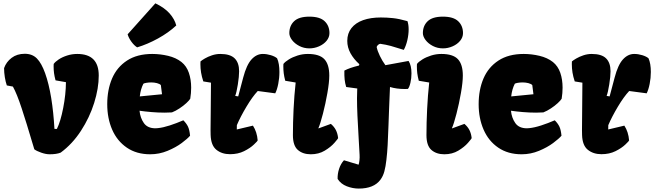

<svg xmlns="http://www.w3.org/2000/svg" viewBox="-20 -895 3840 1126"><path d="M20 -394Q12.7 -415 8.3 -442.4Q3.9 -469.7 3.9 -495.6Q16.6 -531.7 48.1 -555.7Q79.6 -579.6 125.5 -579.6Q169.4 -579.6 196.5 -552Q223.6 -524.4 244.6 -465.8Q266.6 -404.3 280.3 -320.3Q293.9 -236.3 299.3 -139.2L313.5 -138.7Q335 -181.6 350.6 -261.5Q366.2 -341.3 366.7 -413.1L305.7 -423.8Q299.3 -447.8 296.9 -466.1Q294.4 -484.4 294.4 -506.3L294.9 -520Q303.7 -532.7 324.2 -546.4Q344.7 -560.1 373.3 -569.3Q401.9 -578.6 433.1 -578.6Q559.1 -578.6 559.1 -452.1Q559.1 -377 532.2 -291.3Q505.4 -205.6 454.8 -127.9Q404.3 -50.3 335.9 0Q312 9.8 271 9.8Q249 9.8 221.7 0.2Q194.3 -9.3 181.2 -19.5L170.9 -53.7Q135.7 -172.9 107.4 -259Q79.1 -345.2 55.7 -387.2Z M873 -578.6Q919.4 -578.6 965.8 -567.6Q1012.2 -556.6 1044.4 -531.2Q1074.2 -507.3 1087.6 -468Q1101.1 -428.7 1101.1 -380.9Q1101.1 -349.1 1095.7 -315.9Q1089.8 -306.2 1072.8 -290.3Q1055.7 -274.4 1032.7 -259.3Q1009.8 -244.1 988.3 -235.8Q967.8 -234.4 945.8 -234.4Q907.2 -234.4 867.7 -237.8Q828.1 -241.2 798.3 -245.6Q802.2 -204.1 823.7 -173.3Q845.2 -142.6 892.1 -142.6Q896.5 -142.6 906.2 -143.6Q936 -146.5 975.8 -159.4Q1015.6 -172.4 1055.2 -189.5Q1073.7 -170.9 1082.5 -152.3Q1091.3 -133.8 1094.7 -99.1Q1079.6 -81.5 1045.7 -56.2Q1011.7 -30.8 962.9 -10.5Q914.1 9.8 860.8 9.8Q780.8 9.8 723.9 -29.1Q667 -67.9 637.9 -134.5Q608.9 -201.2 608.9 -283.7Q608.9 -368.2 637.2 -434.6Q665.5 -501 724.9 -539.8Q784.2 -578.6 873 -578.6ZM923.3 -396Q916.5 -403.3 900.4 -407.5Q884.3 -411.6 866.7 -411.6Q852.5 -411.6 838.1 -409.2Q823.7 -406.7 820.8 -403.8Q804.2 -371.1 799.8 -329.6L930.2 -342.3ZM891.1 -875.5Q945.3 -849.6 974.9 -815.9Q1004.4 -782.2 1013.7 -745.6Q968.8 -703.6 906.7 -669.4Q844.7 -635.3 784.2 -617.2Q766.6 -628.4 750.5 -650.6Q734.4 -672.9 728.5 -693.8Z M1215.8 -233.9Q1217.3 -395 1217.3 -410.2L1172.4 -417.5Q1163.1 -445.3 1159.2 -469.7Q1155.3 -494.1 1155.3 -519Q1155.3 -529.3 1155.8 -534.7Q1164.1 -542 1181.6 -552.2Q1199.2 -562.5 1223.1 -570.6Q1247.1 -578.6 1272 -578.6Q1330.1 -578.6 1356.2 -552.7Q1382.3 -526.9 1382.3 -477.1Q1382.3 -446.8 1374.8 -399.7Q1367.2 -352.5 1359.4 -332.5L1377 -329.6L1406.2 -439.9Q1425.8 -514.6 1455.1 -546.6Q1484.4 -578.6 1521 -578.6Q1544.9 -578.6 1568.6 -571.3Q1592.3 -564 1605 -553.2Q1618.7 -522.9 1618.7 -472.7Q1618.7 -437.5 1611.8 -403.1Q1605 -368.7 1594.2 -347.7L1491.7 -361.3Q1460.4 -328.1 1425.3 -269.3Q1390.1 -210.4 1369.1 -161.1L1368.7 -135.7L1463.4 -158.2Q1487.3 -121.6 1491.2 -71.3Q1491.2 -68.4 1469.2 -47.4Q1447.3 -26.4 1411.4 -8.5Q1375.5 9.3 1329.1 9.3Q1281.2 9.3 1249.3 -16.4Q1217.3 -42 1215.3 -103Q1214.8 -110.4 1214.8 -130.9Q1214.8 -151.9 1215.8 -233.9Z M1794.4 -797.4Q1856 -797.4 1884 -770.5Q1912.1 -743.7 1912.1 -700.7Q1912.1 -676.3 1895.3 -655.8Q1878.4 -635.3 1851.1 -623.3Q1823.7 -611.3 1794.4 -611.3Q1762.7 -611.3 1735.6 -625.2Q1708.5 -639.2 1692.6 -660.2Q1676.8 -681.2 1676.8 -700.7Q1676.8 -743.7 1704.8 -770.5Q1732.9 -797.4 1794.4 -797.4ZM1652.8 -421.4Q1646.5 -445.3 1644 -465.1Q1641.6 -484.9 1641.6 -506.3L1642.1 -520Q1652.3 -533.2 1674.1 -546.6Q1695.8 -560.1 1724.9 -569.3Q1753.9 -578.6 1785.2 -578.6Q1853.5 -578.6 1882.3 -547.9Q1911.1 -517.1 1911.1 -452.1Q1911.1 -413.1 1900.1 -350.1Q1889.2 -287.1 1873.8 -227.8Q1858.4 -168.5 1847.2 -143.1L1848.1 -142.1L1920.4 -168.5Q1939.9 -151.9 1950 -131.8Q1960 -111.8 1962.9 -85.4Q1962.9 -82 1941.4 -57.4Q1919.9 -32.7 1884.5 -11.5Q1849.1 9.8 1802.7 9.8Q1755.9 9.8 1726.8 -15.6Q1697.8 -41 1697.8 -102.5Q1697.8 -174.3 1701.7 -254.9Q1705.6 -335.4 1713.9 -411.1Z M2088.9 13.7Q2087.4 -21 2083.5 -81.5Q2078.6 -163.6 2076.2 -217.3Q2073.7 -271 2073.7 -319.3Q2073.7 -335.9 2074.7 -364.3L2075.2 -376L2010.3 -384.8Q2003.4 -407.2 2001.2 -428.7Q1999 -450.2 1999.5 -481Q2030.8 -497.6 2085.4 -510.7L2087.4 -518.6Q2054.7 -547.9 2035.6 -582.5Q2016.6 -617.2 2016.6 -655.3Q2016.6 -699.2 2041 -730.2Q2065.4 -761.2 2109.6 -776.9Q2153.8 -792.5 2213.4 -792.5Q2248.5 -792.5 2283.9 -788.8Q2319.3 -785.2 2369.6 -771Q2376.5 -750.5 2376.5 -723.1Q2376.5 -692.4 2368.9 -659.4Q2361.3 -626.5 2348.1 -602.5Q2300.8 -617.7 2272.2 -625.5Q2243.7 -633.3 2209.5 -638.2Q2202.1 -636.7 2196 -630.6Q2189.9 -624.5 2189 -619.1Q2193.4 -596.7 2207.8 -566.9Q2222.2 -537.1 2240.2 -512.7L2376 -537.6Q2393.1 -512.2 2393.1 -464.8Q2393.1 -436 2387 -409.7Q2380.9 -383.3 2372.1 -373.5Q2365.7 -373 2353.5 -373Q2306.2 -373 2267.1 -384.8Q2265.1 -327.1 2263.7 -302.7Q2263.2 -284.2 2261.2 -240.2L2258.3 -159.7Q2255.9 -89.8 2253.4 -44.4Q2251 1 2246.1 42.5Q2241.7 82 2234.1 110.1Q2226.6 138.2 2210.9 159.2Q2172.4 210.9 2084 210.9Q2048.8 210.9 2013.9 197.5Q1979 184.1 1960 154.3Q1959 125 1968.5 95.5Q1978 65.9 1997.1 44.9L2083 70.8Q2086.4 60.5 2088.1 44.7Q2089.8 28.8 2088.9 13.7ZM2577.6 -797.4Q2639.2 -797.4 2667.2 -770.5Q2695.3 -743.7 2695.3 -700.7Q2695.3 -676.3 2678.5 -655.8Q2661.6 -635.3 2634.3 -623.3Q2606.9 -611.3 2577.6 -611.3Q2545.9 -611.3 2518.8 -625.2Q2491.7 -639.2 2475.8 -660.2Q2460 -681.2 2460 -700.7Q2460 -743.7 2488 -770.5Q2516.1 -797.4 2577.6 -797.4ZM2436 -421.4Q2429.7 -445.3 2427.2 -465.1Q2424.8 -484.9 2424.8 -506.3L2425.3 -520Q2435.5 -533.2 2457.3 -546.6Q2479 -560.1 2508.1 -569.3Q2537.1 -578.6 2568.4 -578.6Q2636.7 -578.6 2665.5 -547.9Q2694.3 -517.1 2694.3 -452.1Q2694.3 -413.1 2683.3 -350.1Q2672.4 -287.1 2657 -227.8Q2641.6 -168.5 2630.4 -143.1L2631.3 -142.1L2703.6 -168.5Q2723.1 -151.9 2733.2 -131.8Q2743.2 -111.8 2746.1 -85.4Q2746.1 -82 2724.6 -57.4Q2703.1 -32.7 2667.7 -11.5Q2632.3 9.8 2585.9 9.8Q2539.1 9.8 2510 -15.6Q2481 -41 2481 -102.5Q2481 -174.3 2484.9 -254.9Q2488.8 -335.4 2497.1 -411.1Z M3051.3 -578.6Q3097.7 -578.6 3144 -567.6Q3190.4 -556.6 3222.7 -531.2Q3252.4 -507.3 3265.9 -468Q3279.3 -428.7 3279.3 -380.9Q3279.3 -349.1 3273.9 -315.9Q3268.1 -306.2 3251 -290.3Q3233.9 -274.4 3210.9 -259.3Q3188 -244.1 3166.5 -235.8Q3146 -234.4 3124 -234.4Q3085.4 -234.4 3045.9 -237.8Q3006.3 -241.2 2976.6 -245.6Q2980.5 -204.1 3002 -173.3Q3023.4 -142.6 3070.3 -142.6Q3074.7 -142.6 3084.5 -143.6Q3114.3 -146.5 3154.1 -159.4Q3193.8 -172.4 3233.4 -189.5Q3252 -170.9 3260.7 -152.3Q3269.5 -133.8 3272.9 -99.1Q3257.8 -81.5 3223.9 -56.2Q3189.9 -30.8 3141.1 -10.5Q3092.3 9.8 3039.1 9.8Q2959 9.8 2902.1 -29.1Q2845.2 -67.9 2816.2 -134.5Q2787.1 -201.2 2787.1 -283.7Q2787.1 -368.2 2815.4 -434.6Q2843.8 -501 2903.1 -539.8Q2962.4 -578.6 3051.3 -578.6ZM3101.6 -396Q3094.7 -403.3 3078.6 -407.5Q3062.5 -411.6 3044.9 -411.6Q3030.8 -411.6 3016.4 -409.2Q3002 -406.7 2999 -403.8Q2982.4 -371.1 2978 -329.6L3108.4 -342.3Z M3394 -233.9Q3395.5 -395 3395.5 -410.2L3350.6 -417.5Q3341.3 -445.3 3337.4 -469.7Q3333.5 -494.1 3333.5 -519Q3333.5 -529.3 3334 -534.7Q3342.3 -542 3359.9 -552.2Q3377.4 -562.5 3401.4 -570.6Q3425.3 -578.6 3450.2 -578.6Q3508.3 -578.6 3534.4 -552.7Q3560.5 -526.9 3560.5 -477.1Q3560.5 -446.8 3553 -399.7Q3545.4 -352.5 3537.6 -332.5L3555.2 -329.6L3584.5 -439.9Q3604 -514.6 3633.3 -546.6Q3662.6 -578.6 3699.2 -578.6Q3723.1 -578.6 3746.8 -571.3Q3770.5 -564 3783.2 -553.2Q3796.9 -522.9 3796.9 -472.7Q3796.9 -437.5 3790 -403.1Q3783.2 -368.7 3772.5 -347.7L3669.9 -361.3Q3638.7 -328.1 3603.5 -269.3Q3568.4 -210.4 3547.4 -161.1L3546.9 -135.7L3641.6 -158.2Q3665.5 -121.6 3669.4 -71.3Q3669.4 -68.4 3647.5 -47.4Q3625.5 -26.4 3589.6 -8.5Q3553.7 9.3 3507.3 9.3Q3459.5 9.3 3427.5 -16.4Q3395.5 -42 3393.6 -103Q3393.1 -110.4 3393.1 -130.9Q3393.1 -151.9 3394 -233.9Z"/></svg>

Font: Kavoon
Style: Regular
Weight: 400
Designer: Viktoriya Grabowska
Foundry: Viktoriya Grabowska
Version: Version 1.004; ttfautohint (v1.4.1)